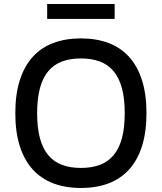

<svg xmlns="http://www.w3.org/2000/svg" viewBox="-20 -929 808 959"><path d="M384.2 -737.2Q461.6 -737.2 522.4 -714.1Q583.1 -691.1 625.2 -644.4Q667.3 -597.7 689.5 -527.5Q711.6 -457.4 711.6 -363.6Q711.6 -269.9 689.5 -199.8Q667.3 -129.6 625.2 -82.9Q583.1 -36.2 522.4 -13.1Q461.6 9.9 384.2 9.9Q306.8 9.9 245.9 -13.3Q185 -36.6 142.9 -83.1Q100.9 -129.6 78.7 -199.8Q56.5 -269.9 56.5 -363.6Q56.5 -457.4 78.7 -527.5Q100.9 -597.7 142.9 -644.4Q185 -691.1 245.9 -714.1Q306.8 -737.2 384.2 -737.2ZM384.2 -90.2Q437.9 -90.2 478.7 -105.5Q519.5 -120.7 547.2 -153.8Q574.9 -186.8 589 -238.6Q603 -290.5 603 -363.6Q603 -436.8 589 -488.6Q574.9 -540.5 547.2 -573.5Q519.5 -606.5 478.7 -621.8Q437.9 -637.1 384.2 -637.1Q330.6 -637.1 289.8 -621.8Q248.9 -606.5 221.2 -573.5Q193.5 -540.5 179.5 -488.6Q165.5 -436.8 165.5 -363.6Q165.5 -290.5 179.5 -238.6Q193.5 -186.8 221.2 -153.8Q248.9 -120.7 289.8 -105.5Q330.6 -90.2 384.2 -90.2ZM552.6 -909.1V-834.5H215.6V-909.1Z"/></svg>

Font: Cannonade Med
Style: Regular
Weight: 500
Designer: Rasmus Andersson
Foundry: rsms
Version: Version 3.012;git-f93a4a705